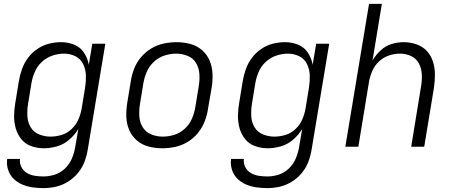

<svg xmlns="http://www.w3.org/2000/svg" viewBox="-20 -755 2344 988"><path d="M204 213Q236 213 268.5 205.5Q301 198 330.5 179.5Q360 161 382 134Q404 107 415.5 75.5Q427 44 432 12L522 -530H455L437 -422Q431 -455 412.5 -483.5Q394 -512 362 -525Q330 -538 294 -538Q263 -538 231.5 -530Q200 -522 172 -503Q144 -484 124 -457Q104 -430 93 -399Q82 -368 77 -337L59 -227Q53 -194 52.5 -160Q52 -126 61 -94.5Q70 -63 90 -38.5Q110 -14 141 -3Q172 8 206 8Q239 8 273.5 -2Q308 -12 336 -36Q364 -60 383 -91L367 2Q362 32 350 60.5Q338 89 315 111.5Q292 134 262.5 143.5Q233 153 204 153Q181 153 159 149.5Q137 146 118.5 135Q100 124 90 104.5Q80 85 83 63H17Q13 91 21.5 118Q30 145 49 164Q68 183 93.5 194Q119 205 147 209Q175 213 204 213ZM240 -52Q209 -52 181 -63.5Q153 -75 138 -100Q123 -125 121 -156Q119 -187 124 -218L142 -328Q147 -357 159.5 -386Q172 -415 196 -437Q220 -459 250 -469Q280 -479 309 -479Q341 -479 368 -465.5Q395 -452 408 -425Q421 -398 422 -367.5Q423 -337 418 -305L400 -195Q395 -167 383 -139.5Q371 -112 348 -90.5Q325 -69 296.5 -60.5Q268 -52 240 -52Z M815 8Q848 8 881 1Q914 -6 944.5 -24Q975 -42 997.5 -69.5Q1020 -97 1032.5 -128.5Q1045 -160 1050 -193L1069 -303Q1075 -339 1073.5 -375.5Q1072 -412 1058.5 -443.5Q1045 -475 1019 -497.5Q993 -520 958.5 -529Q924 -538 888 -538Q856 -538 822.5 -531Q789 -524 759 -506Q729 -488 706 -461Q683 -434 670.5 -402Q658 -370 653 -337L635 -227Q629 -191 630 -155Q631 -119 644.5 -87Q658 -55 684 -32.5Q710 -10 744.5 -1Q779 8 815 8ZM817 -52Q786 -52 758 -63.5Q730 -75 714.5 -100Q699 -125 697 -156Q695 -187 700 -218L718 -328Q723 -357 735.5 -386Q748 -415 772.5 -437.5Q797 -460 827 -469.5Q857 -479 887 -479Q917 -479 945.5 -467.5Q974 -456 989 -430.5Q1004 -405 1006 -374.5Q1008 -344 1003 -313L985 -203Q980 -173 967.5 -144Q955 -115 930.5 -92.5Q906 -70 876 -61Q846 -52 817 -52Z M1356 213Q1388 213 1420.5 205.5Q1453 198 1482.5 179.5Q1512 161 1534 134Q1556 107 1567.5 75.5Q1579 44 1584 12L1674 -530H1607L1589 -422Q1583 -455 1564.5 -483.5Q1546 -512 1514 -525Q1482 -538 1446 -538Q1415 -538 1383.5 -530Q1352 -522 1324 -503Q1296 -484 1276 -457Q1256 -430 1245 -399Q1234 -368 1229 -337L1211 -227Q1205 -194 1204.5 -160Q1204 -126 1213 -94.5Q1222 -63 1242 -38.5Q1262 -14 1293 -3Q1324 8 1358 8Q1391 8 1425.5 -2Q1460 -12 1488 -36Q1516 -60 1535 -91L1519 2Q1514 32 1502 60.5Q1490 89 1467 111.5Q1444 134 1414.5 143.5Q1385 153 1356 153Q1333 153 1311 149.5Q1289 146 1270.5 135Q1252 124 1242 104.5Q1232 85 1235 63H1169Q1165 91 1173.5 118Q1182 145 1201 164Q1220 183 1245.5 194Q1271 205 1299 209Q1327 213 1356 213ZM1392 -52Q1361 -52 1333 -63.5Q1305 -75 1290 -100Q1275 -125 1273 -156Q1271 -187 1276 -218L1294 -328Q1299 -357 1311.5 -386Q1324 -415 1348 -437Q1372 -459 1402 -469Q1432 -479 1461 -479Q1493 -479 1520 -465.5Q1547 -452 1560 -425Q1573 -398 1574 -367.5Q1575 -337 1570 -305L1552 -195Q1547 -167 1535 -139.5Q1523 -112 1500 -90.5Q1477 -69 1448.5 -60.5Q1420 -52 1392 -52Z M1757 0H1824L1879 -335Q1884 -363 1896 -390.5Q1908 -418 1930.5 -439Q1953 -460 1981.5 -469.5Q2010 -479 2038 -479Q2069 -479 2095.5 -466.5Q2122 -454 2135.5 -428.5Q2149 -403 2150.5 -373Q2152 -343 2147 -313L2096 0H2163L2213 -303Q2218 -337 2218 -371.5Q2218 -406 2208 -437.5Q2198 -469 2176.5 -492.5Q2155 -516 2123 -527Q2091 -538 2057 -538Q2026 -538 1995 -528.5Q1964 -519 1939 -496Q1914 -473 1897 -444L1945 -735H1879Z"/></svg>

Font: Iosevka Sparkle Light
Style: Italic
Weight: 300
Italic angle: -9°
Designer: Belleve Invis
Foundry: Belleve Invis
Version: Version 4.5.0; ttfautohint (v1.8.3)